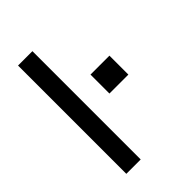

<svg xmlns="http://www.w3.org/2000/svg" viewBox="-213 -811 903 903"><g transform="rotate(-45 238.5 -360.0)"><path d="M175.8 -720.2V0H80.1V-720.2ZM291 -449.2H417V-323.2H291Z"/></g></svg>

Font: Aldrich
Style: Regular
Weight: 400
Designer: Matthew Desmond
Foundry: Matthew Desmond
Version: Version 1.002 2011